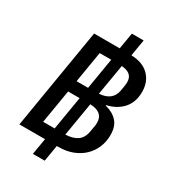

<svg xmlns="http://www.w3.org/2000/svg" viewBox="-218 -926 1036 1155"><g transform="rotate(30 300.0 -349.0)"><path d="M279 113H197L216 0H38L154 -698H332L351 -811H433L414 -697Q495 -694 537.5 -650.5Q580 -607 580 -538Q580 -467 540.5 -422Q501 -377 432 -361V-357Q483 -345 514 -312Q545 -279 545 -218Q545 -172 528.5 -132.5Q512 -93 481.5 -63.5Q451 -34 407.5 -17Q364 0 310 0H298ZM286 -397 322 -613H242L206 -397ZM473 -543Q473 -577 452.5 -593.5Q432 -610 396 -612L360 -399Q452 -405 465 -483L470 -513Q473 -531 473 -543ZM234 -85 273 -318H193L154 -85ZM438 -242Q438 -315 347 -318L308 -85Q360 -87 390.5 -108.5Q421 -130 429 -177L434 -207Q436 -216 437 -225Q438 -234 438 -242Z"/></g></svg>

Font: IBM Plex Mono Medium
Style: Italic
Weight: 500
Italic angle: -9°
Monospace: yes
Designer: Mike Abbink, Paul van der Laan, Pieter van Rosmalen
Foundry: Bold Monday
Version: Version 2.3